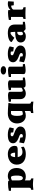

<svg xmlns="http://www.w3.org/2000/svg" viewBox="2182 -2911 951 5355"><g transform="rotate(-90 2657.5 -233.5)"><path d="M390.1 -402.8Q342.8 -402.8 302.7 -376V-200.7Q302.7 -132.3 319.3 -102.1Q335.9 -71.8 367.7 -71.8Q391.6 -71.8 405.5 -88.6Q419.4 -105.5 426.8 -130.6Q434.1 -155.8 436.3 -184.6Q438.5 -213.4 438.5 -237.3Q438.5 -319.3 427 -361.1Q415.5 -402.8 390.1 -402.8ZM192.4 209.5Q168.9 209.5 131.3 212.4Q93.8 215.3 40.5 221.7L43.5 156.7L59.1 154.3Q69.8 152.8 77.4 150.4Q85 147.9 89.6 142.8Q94.2 137.7 96.2 128.9Q98.1 120.1 98.1 105V-402.3H13.2V-462.4Q105 -485.4 218.3 -485.4Q235.8 -485.4 253.2 -483.6Q270.5 -481.9 293.5 -478Q293.5 -475.6 293.5 -471.4Q293.5 -467.3 293.7 -462.6Q293.9 -458 293.9 -453.6Q293.9 -449.2 293.9 -447.3Q352.1 -490.7 424.3 -490.7Q478.5 -490.7 520.5 -473.4Q562.5 -456.1 591.1 -423.8Q619.6 -391.6 634.5 -345.9Q649.4 -300.3 649.4 -243.7Q649.4 -184.6 632.3 -137.5Q615.2 -90.3 583.7 -57.4Q552.2 -24.4 507.1 -6.8Q461.9 10.7 406.2 10.7Q342.3 10.7 302.7 -17.1V88.4Q302.7 108.9 304 120.6Q305.2 132.3 310.3 138.9Q315.4 145.5 326.2 149.2Q336.9 152.8 356 157.7L361.3 221.7L305.2 216.3Q285.2 214.4 269.8 213.4Q254.4 212.4 241.7 211.7Q229 210.9 217.3 210.4Q205.6 210 192.4 209.5Z M1076.2 -288.1V-296.9Q1076.2 -321.8 1072.3 -343Q1068.4 -364.3 1061 -379.6Q1053.7 -395 1042.7 -403.8Q1031.7 -412.6 1018.1 -412.6Q963.9 -412.6 952.1 -288.1ZM1097.2 -82.5Q1158.2 -82.5 1233.9 -119.6L1242.7 -46.4Q1162.6 10.7 1035.6 10.7Q968.3 10.7 914.3 -6.1Q860.4 -22.9 822.3 -55.4Q784.2 -87.9 763.7 -135.3Q743.2 -182.6 743.2 -243.7Q743.2 -297.9 764.2 -343.3Q785.2 -388.7 823.7 -421.4Q862.3 -454.1 916.5 -472.4Q970.7 -490.7 1037.6 -490.7Q1087.9 -490.7 1129.9 -477.5Q1171.9 -464.4 1202.4 -439.9Q1232.9 -415.5 1250 -380.1Q1267.1 -344.7 1267.1 -300.3Q1267.1 -273.9 1261 -257.3Q1254.9 -240.7 1241.2 -231.4Q1227.5 -222.2 1206.3 -219Q1185.1 -215.8 1154.3 -215.8H952.6Q963.9 -154.3 999.5 -118.4Q1035.2 -82.5 1097.2 -82.5Z M1585.4 -412.6Q1563 -412.6 1548.6 -402.3Q1534.2 -392.1 1534.2 -371.6Q1534.2 -351.6 1548.1 -341.8Q1562 -332 1586.9 -324.2Q1697.8 -289.1 1752.2 -245.1Q1806.6 -201.2 1806.6 -145Q1806.6 -101.1 1788.1 -71.3Q1769.5 -41.5 1738.3 -23.2Q1707 -4.9 1666.5 2.9Q1626 10.7 1581.5 10.7Q1475.1 10.7 1379.4 -25.4Q1366.2 -30.3 1356 -35.2Q1345.7 -40 1338.9 -45.4L1362.8 -171.4L1498 -142.1L1503.9 -81.1Q1522.5 -71.3 1543.9 -71.3Q1567.4 -71.3 1582.3 -83.3Q1597.2 -95.2 1597.2 -115.7Q1597.2 -131.8 1586.9 -142.6Q1576.7 -153.3 1559.1 -162.1Q1541.5 -170.9 1518.6 -179Q1495.6 -187 1470.7 -197.8Q1440.4 -210.4 1416 -225.6Q1391.6 -240.7 1374.5 -258.8Q1357.4 -276.9 1348.4 -298.6Q1339.4 -320.3 1339.4 -346.2Q1339.4 -416.5 1398.2 -453.6Q1457 -490.7 1576.7 -490.7Q1710.9 -490.7 1782.2 -438L1755.4 -323.2L1642.6 -340.8L1636.2 -406.2Q1613.8 -412.6 1585.4 -412.6Z M2238.3 -401.9Q2235.4 -401.9 2228.8 -402.1Q2222.2 -402.3 2215.3 -402.3Q2208.5 -402.3 2201.9 -402.6Q2195.3 -402.8 2192.4 -402.8H2177.7Q2142.6 -402.8 2122.6 -362.3Q2102.5 -321.8 2102.5 -240.2Q2102.5 -158.7 2116.2 -115.2Q2129.9 -71.8 2157.7 -71.8Q2172.9 -71.8 2193.1 -76.2Q2213.4 -80.6 2237.8 -89.8Q2238.8 -113.8 2238.8 -136.7Q2238.8 -159.7 2238.8 -186Q2238.8 -205.6 2238.8 -227.8Q2238.8 -250 2238.5 -276.1Q2238.3 -302.2 2238.3 -333.3Q2238.3 -364.3 2238.3 -401.9ZM2333 209.5Q2309.6 209.5 2272 212.4Q2234.4 215.3 2181.2 221.7L2184.1 156.7L2199.7 154.3Q2210.4 152.8 2218 150.4Q2225.6 147.9 2230.2 142.8Q2234.9 137.7 2236.8 128.9Q2238.8 120.1 2238.8 105V-16.6Q2172.4 10.7 2106.9 10.7Q2055.7 10.7 2015.9 -8.8Q1976.1 -28.3 1948.5 -62Q1920.9 -95.7 1906.5 -140.4Q1892.1 -185.1 1892.1 -235.8Q1892.1 -290.5 1911.4 -337.4Q1930.7 -384.3 1967 -418.2Q2003.4 -452.1 2055.2 -471.4Q2106.9 -490.7 2171.4 -490.7Q2217.3 -490.7 2288.8 -486.8Q2360.4 -482.9 2460.4 -475.1V-445.8Q2443.4 -408.7 2443.4 -323.2V104Q2443.4 123 2447.8 132.8Q2452.1 142.6 2459.5 147.2Q2466.8 151.9 2476.3 153.3Q2485.8 154.8 2496.6 157.7L2502 221.7L2445.8 216.3Q2425.8 214.4 2410.4 213.1Q2395 211.9 2382.3 211.2Q2369.6 210.4 2357.9 210Q2346.2 209.5 2333 209.5Z M2818.8 -463.9Q2913.1 -485.4 2992.2 -485.4Q3013.2 -485.4 3031.7 -482.7Q3050.3 -480 3064.2 -474.4Q3078.1 -468.8 3086.2 -460Q3094.2 -451.2 3094.2 -439V-132.8Q3094.2 -88.4 3098.1 -71.8H3172.4V-17.1Q3073.7 5.4 2990.2 5.4Q2967.3 5.4 2949.2 3.7Q2931.2 2 2918.7 -3.9Q2906.2 -9.8 2899.2 -21.5Q2892.1 -33.2 2891.1 -53.2Q2808.1 10.7 2727.5 10.7Q2691.4 10.7 2662.4 0Q2633.3 -10.7 2612.8 -30.8Q2592.3 -50.8 2581.3 -79.6Q2570.3 -108.4 2570.3 -144.5V-402.3H2501L2494.6 -463.9Q2591.8 -485.4 2670.4 -485.4Q2719.2 -485.4 2747.1 -473.9Q2774.9 -462.4 2774.9 -439V-135.7Q2775.4 -126 2776.4 -115Q2777.3 -104 2780.3 -94.7Q2783.2 -85.4 2788.8 -79.3Q2794.4 -73.2 2804.7 -73.2Q2814.9 -73.2 2826.7 -76.4Q2838.4 -79.6 2849.6 -85Q2860.8 -90.3 2870.6 -96.9Q2880.4 -103.5 2887.2 -110.4Q2887.7 -115.2 2887.9 -121.1Q2888.2 -127 2888.4 -135.3Q2888.7 -143.6 2888.7 -155.5Q2888.7 -167.5 2888.7 -184.1Q2888.7 -186 2888.7 -189.2Q2888.7 -192.4 2888.7 -200Q2888.7 -207.5 2888.7 -221.2Q2888.7 -234.9 2888.7 -258.5Q2888.7 -282.2 2888.9 -317.1Q2889.2 -352.1 2889.2 -402.3H2824.2Z M3256.8 -613.3Q3256.8 -633.3 3266.4 -647.7Q3275.9 -662.1 3292 -671.4Q3308.1 -680.7 3328.9 -685.1Q3349.6 -689.5 3372.6 -689.5Q3396.5 -689.5 3417.7 -684.6Q3439 -679.7 3454.8 -669.9Q3470.7 -660.2 3479.7 -646Q3488.8 -631.8 3488.8 -613.3Q3488.8 -592.8 3478.5 -578.6Q3468.3 -564.5 3451.7 -555.7Q3435.1 -546.9 3414.3 -542.7Q3393.6 -538.6 3372.6 -538.6Q3349.1 -538.6 3327.9 -543.5Q3306.6 -548.3 3291 -557.9Q3275.4 -567.4 3266.1 -581.3Q3256.8 -595.2 3256.8 -613.3ZM3187 -463.9Q3285.6 -485.4 3366.2 -485.4Q3418 -485.4 3446.8 -473.9Q3475.6 -462.4 3475.6 -439V-116.7Q3475.6 -89.8 3480 -71.8H3544.9L3551.3 -16.1Q3457 5.4 3378.4 5.4Q3326.7 5.4 3297.4 -7.3Q3268.1 -20 3268.1 -46.4Q3268.1 -53.2 3268.6 -65.7Q3269 -78.1 3269.5 -91.8Q3270 -105.5 3270.5 -118.2Q3271 -130.9 3271 -138.7V-402.3H3187Z M3844.7 -412.6Q3822.3 -412.6 3807.9 -402.3Q3793.5 -392.1 3793.5 -371.6Q3793.5 -351.6 3807.4 -341.8Q3821.3 -332 3846.2 -324.2Q3957 -289.1 4011.5 -245.1Q4065.9 -201.2 4065.9 -145Q4065.9 -101.1 4047.4 -71.3Q4028.8 -41.5 3997.6 -23.2Q3966.3 -4.9 3925.8 2.9Q3885.3 10.7 3840.8 10.7Q3734.4 10.7 3638.7 -25.4Q3625.5 -30.3 3615.2 -35.2Q3605 -40 3598.1 -45.4L3622.1 -171.4L3757.3 -142.1L3763.2 -81.1Q3781.7 -71.3 3803.2 -71.3Q3826.7 -71.3 3841.6 -83.3Q3856.4 -95.2 3856.4 -115.7Q3856.4 -131.8 3846.2 -142.6Q3835.9 -153.3 3818.4 -162.1Q3800.8 -170.9 3777.8 -179Q3754.9 -187 3730 -197.8Q3699.7 -210.4 3675.3 -225.6Q3650.9 -240.7 3633.8 -258.8Q3616.7 -276.9 3607.7 -298.6Q3598.6 -320.3 3598.6 -346.2Q3598.6 -416.5 3657.5 -453.6Q3716.3 -490.7 3835.9 -490.7Q3970.2 -490.7 4041.5 -438L4014.6 -323.2L3901.9 -340.8L3895.5 -406.2Q3873 -412.6 3844.7 -412.6Z M4431.6 -226.6Q4393.6 -226.6 4372.3 -202.1Q4351.1 -177.7 4351.1 -137.7Q4351.1 -99.1 4363 -83.3Q4375 -67.4 4392.1 -67.4Q4416 -67.4 4446.3 -93.3V-226.6ZM4726.6 -16.1Q4633.3 4.9 4522.9 4.9Q4504.4 -7.8 4489.7 -21.7Q4475.1 -35.6 4464.4 -49.8Q4406.7 10.7 4325.2 10.7Q4286.1 10.7 4253.9 1.5Q4221.7 -7.8 4198.7 -26.1Q4175.8 -44.4 4163.1 -71.5Q4150.4 -98.6 4150.4 -133.8Q4150.4 -209 4221.2 -246.8Q4292 -284.7 4436.5 -284.7H4446.3V-301.3Q4446.3 -362.3 4440.7 -389.9Q4435.1 -417.5 4420.9 -417.5Q4392.6 -417.5 4356.4 -388.4Q4320.3 -359.4 4280.8 -308.1L4163.1 -383.3Q4163.1 -407.7 4184.8 -427.5Q4206.5 -447.3 4241 -461.4Q4275.4 -475.6 4317.9 -483.2Q4360.4 -490.7 4401.9 -490.7Q4461.4 -490.7 4507.8 -481Q4554.2 -471.2 4585.9 -448Q4617.7 -424.8 4634.3 -387Q4650.9 -349.1 4650.9 -293.5Q4650.9 -279.8 4650.6 -261.7Q4650.4 -243.7 4650.4 -220.2V-133.8Q4650.4 -109.9 4651.1 -94.5Q4651.9 -79.1 4652.8 -72.3Q4660.6 -71.8 4668.7 -71.5Q4676.8 -71.3 4685.5 -71.3H4726.6Z M5225.1 -490.7Q5266.6 -490.7 5299.8 -480.5L5290 -324.7H5189L5176.8 -398.4Q5157.7 -398.4 5138.4 -392.6Q5119.1 -386.7 5103.3 -377.2Q5087.4 -367.7 5077.4 -355.5Q5067.4 -343.3 5067.4 -330.1V-126Q5067.4 -106.4 5068.8 -94.5Q5070.3 -82.5 5076.7 -75.2Q5083 -67.9 5095.7 -64Q5108.4 -60.1 5130.4 -56.6L5135.7 5.4Q5060.5 2.9 5016.4 1.5Q4972.2 0 4957 0Q4918.5 0 4880.9 1.5Q4843.3 2.9 4805.2 5.4L4808.1 -56.6Q4827.1 -59.6 4837.9 -62Q4848.6 -64.5 4854.2 -69.6Q4859.9 -74.7 4861.3 -83.7Q4862.8 -92.8 4862.8 -109.4V-402.3H4778.8V-462.4Q4829.1 -473.6 4880.4 -479.5Q4931.6 -485.4 4986.3 -485.4Q4997.1 -485.4 5014.2 -483.4Q5031.2 -481.4 5054.7 -477.5V-415Q5122.1 -490.7 5225.1 -490.7Z"/></g></svg>

Font: Tienne Black
Style: Regular
Weight: 900
Designer: vernon adams
Foundry: vernon adams
Version: Version 001.001